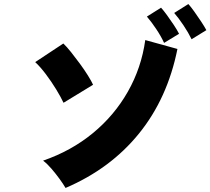

<svg xmlns="http://www.w3.org/2000/svg" viewBox="-20 -899 1040 949"><path d="M304 30Q293 11 274.5 -14.5Q256 -40 234.5 -65Q213 -90 193 -105Q332 -153 438.5 -240.5Q545 -328 612 -446Q679 -564 698 -701L857 -657Q808 -413 667 -239Q526 -65 304 30ZM294 -391Q281 -419 257.5 -457.5Q234 -496 206.5 -532.5Q179 -569 154 -592L293 -684Q310 -668 331.5 -641Q353 -614 375 -584Q397 -554 414.5 -526Q432 -498 440 -480ZM791 -687Q776 -720 751.5 -756.5Q727 -793 706 -817L776 -861Q788 -848 805.5 -824Q823 -800 839.5 -775Q856 -750 865 -732ZM927 -705Q911 -738 886.5 -774.5Q862 -811 841 -835L911 -879Q923 -866 940.5 -841.5Q958 -817 974.5 -792Q991 -767 1000 -750Z"/></svg>

Font: Zen Kaku Gothic New Black
Style: Regular
Weight: 900
Designer: Yoshimichi Ohira
Foundry: Positype
Version: Version 1.001